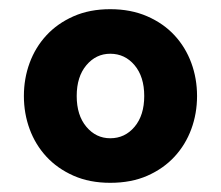

<svg xmlns="http://www.w3.org/2000/svg" viewBox="-20 -734 481 418"><path d="M220 -336Q175 -336 140 -351.5Q105 -367 81 -393Q57 -419 44.5 -453Q32 -487 32 -525Q32 -563 44.5 -597Q57 -631 81 -657Q105 -683 140 -698.5Q175 -714 220 -714Q265 -714 300.5 -698.5Q336 -683 360 -657Q384 -631 396.5 -597Q409 -563 409 -525Q409 -487 396.5 -453Q384 -419 360 -393Q336 -367 301 -351.5Q266 -336 220 -336ZM147 -525Q147 -483 168 -458Q189 -433 220 -433Q252 -433 273 -458Q294 -483 294 -525Q294 -567 273 -592Q252 -617 220 -617Q189 -617 168 -592Q147 -567 147 -525Z"/></svg>

Font: Boldmen
Style: Bold
Weight: 700
Designer: Matt McInerney, Pablo Impallari, Rodrigo Fuenzalida
Foundry: LIVING CONCEPT
Version: Version 1.000